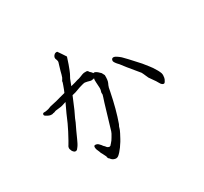

<svg xmlns="http://www.w3.org/2000/svg" viewBox="-156 -969 1312 1233"><g transform="rotate(-30 500.0 -352.5)"><path d="M794 -355Q729 -433 729 -434Q703 -469 698 -474Q685 -487 679 -496Q673 -504 671 -511Q670 -517 673 -524Q675 -529 681 -531Q686 -533 693 -531Q701 -529 712 -521Q724 -513 734 -504Q747 -491 765 -472Q815 -418 827 -404Q865 -357 873 -345Q896 -311 904 -288Q908 -274 904 -254Q902 -244 895 -233Q890 -224 886 -223Q879 -221 871.5 -226.5Q864 -232 858 -244Q845 -267 841 -271Q817 -304 816 -307Q796 -353 794 -355ZM261 -432Q244 -426 236 -425Q225 -423 212 -422Q190 -420 189 -418Q181 -414 176 -414Q171 -414 168 -412Q165 -411 163 -411Q159 -411 150 -412Q141 -414 134 -418Q126 -422 120 -426Q113 -431 113 -435Q112 -442 118 -447Q118 -447 126 -448H135Q145 -450 147 -450Q153 -451 158.5 -452.5Q164 -454 168 -456Q173 -459 178 -460Q243 -474 256 -479Q258 -480 298 -490L300 -491Q305 -501 308 -510Q315 -531 318 -537Q326 -559 325 -560Q324 -562 326 -565Q328 -569 329 -570Q332 -573 332 -574Q332 -578 335 -579L336 -581Q343 -600 349 -626Q356 -652 363 -673Q367 -683 366 -689Q364 -698 363 -701Q360 -705 361 -705Q361 -708 360 -708Q359 -709 359 -711Q360 -714 359 -717Q359 -718 360 -723Q364 -733 372 -739Q381 -745 392 -743Q403 -727 412 -714Q421 -699 431 -685Q413 -628 402 -602Q393 -579 387 -569Q378 -555 371 -535Q368 -528 360 -506L394 -515L413 -521Q426 -523 438 -528Q450 -533 461 -537Q475 -541 477 -540Q481 -540 484 -540Q499 -542 504 -532Q505 -528 514 -521Q521 -515 524 -508Q531 -511 539 -507Q552 -501 571 -481L582 -460Q583 -422 575 -405Q569 -394 564 -377Q561 -364 559 -351Q535 -231 503 -142Q495 -129 492 -115Q491 -109 480 -87Q472 -70 463 -55Q454 -38 443 -23Q434 -8 425 2Q414 17 402 28Q387 43 371 39Q365 38 361 36Q353 32 352 31Q351 29 348 27Q345 25 343 22Q342 19 340 18Q335 15 335 14Q331 7 330 4Q331 0 329 -4Q328 -6 326 -10Q323 -18 317 -28Q308 -42 306 -52Q302 -63 297 -73Q294 -82 294 -91Q294 -104 306 -103Q319 -102 328 -93Q341 -80 345 -73Q347 -70 349 -68.5Q351 -67 354 -64L361 -55Q367 -48 376 -47Q379 -46 381 -47Q384 -48 387 -50Q388 -51 389 -52Q390 -54 391 -55Q394 -58 395 -59Q410 -75 419 -92Q434 -116 437 -127Q440 -134 491 -308Q496 -325 502 -342Q507 -358 507 -359Q506 -374 507 -377Q514 -395 512 -413Q511 -430 510 -447Q508 -467 512 -477Q510 -476 507 -476Q491 -472 485 -474Q462 -481 446 -483Q439 -483 425 -479Q414 -475 401 -472Q391 -469 382 -465Q366 -458 338 -452L300 -362L278 -316L268 -291Q265 -285 246 -245Q228 -205 222 -192Q212 -171 211 -169Q205 -157 199 -149Q191 -138 188 -135Q183 -131 178 -130Q171 -130 166 -133Q159 -139 155 -145Q151 -153 149 -160Q147 -167 148 -172Q150 -183 155 -188Q157 -190 169 -212Q192 -254 197 -264Q219 -308 220 -311Q223 -319 246 -371Q262 -407 277 -437Q268 -435 261 -432Z"/></g></svg>

Font: ToneOZ-Pinyin-Tsuipita-TC
Style: Regular
Weight: 400
Designer: ÂÆ£ÂøóÂáåJeffrey Xuan(jeffreyx@gmail.com, ToneOZ.com) ÈòøÂù§(cjkFonts)
Foundry: ToneOZ
Version: Version 0.24071